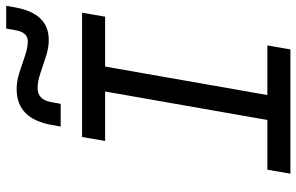

<svg xmlns="http://www.w3.org/2000/svg" viewBox="-194 -792 986 639"><g transform="rotate(-90 299.5 -473.0)"><path d="M40.5 0 53.7 -76.7H219.2L314 -616.7H149.4L162.6 -693.4H576.2L563 -616.7H397L302.2 -76.7H467.3L454.1 0ZM197.3 -764.6 202.6 -793.9Q223.1 -911.1 321.8 -911.1Q348.6 -911.1 377.2 -901.9Q405.8 -892.6 432.9 -883.3Q460 -874 481 -874Q510.3 -874 517.6 -913.1L523.4 -945.8H599.1L594.2 -918Q574.7 -804.2 485.8 -804.2Q459.5 -804.2 430.9 -813.5Q402.3 -822.8 375 -832Q347.7 -841.3 325.7 -841.3Q287.6 -841.3 279.3 -798.8L272.9 -764.6Z"/></g></svg>

Font: Cascadia Mono PL SemiLight
Style: Italic
Weight: 350
Italic angle: -10°
Monospace: yes
Designer: Aaron Bell
Foundry: Saja Typeworks
Version: Version 2404.023; ttfautohint (v1.8.4)